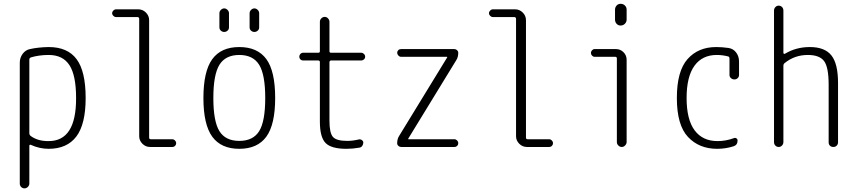

<svg xmlns="http://www.w3.org/2000/svg" viewBox="-20 -780 4540 1019"><path d="M135.7 -464.8V-73.2Q135.7 -64.5 142.6 -58.6Q180.7 -30.3 238.3 -31.2Q384.8 -31.2 383.8 -259.8Q383.8 -379.9 348.6 -434.1Q313.5 -488.3 238.3 -488.3Q188.5 -488.3 144.5 -475.6Q135.7 -471.7 135.7 -464.8ZM85 194.3V-447.3Q85 -473.6 100.1 -494.1Q115.2 -514.6 138.7 -519.5Q182.6 -529.3 238.3 -530.3Q338.9 -530.3 386.7 -465.8Q434.6 -401.4 434.6 -259.8Q434.6 -121.1 385.3 -55.7Q335.9 9.8 238.3 9.8Q189.5 9.8 142.6 -11.7Q140.6 -12.7 138.2 -11.2Q135.7 -9.8 135.7 -6.8V194.3Q135.7 204.1 127.9 211.9Q120.1 219.7 109.9 219.7Q99.6 219.7 92.3 212.4Q85 205.1 85 194.3Z M595.7 -689.5Q587.9 -689.5 581.5 -695.8Q575.2 -702.1 575.2 -710Q575.2 -717.8 581.5 -724.1Q587.9 -730.5 595.7 -730.5H713.9Q737.3 -730.5 754.4 -713.4Q771.5 -696.3 771.5 -672.9V-49.8Q771.5 -41 780.3 -41H894.5Q902.3 -41 908.7 -34.7Q915 -28.3 915 -20Q915 -11.7 909.2 -5.9Q903.3 0 894.5 0H776.4Q752.9 0 735.8 -17.1Q718.8 -34.2 718.8 -56.6V-679.7Q718.8 -688.5 710 -689.5Z M1355.5 -436Q1323.2 -488.3 1250 -488.3Q1176.8 -488.3 1144.5 -436Q1112.3 -383.8 1112.3 -259.8Q1112.3 -135.7 1144.5 -84Q1176.8 -32.2 1250 -32.2Q1323.2 -32.2 1355.5 -84Q1387.7 -135.7 1387.7 -259.8Q1387.7 -383.8 1355.5 -436ZM1059.6 -259.8Q1059.6 -401.4 1106.4 -465.8Q1153.3 -530.3 1250 -530.3Q1346.7 -530.3 1393.6 -466.3Q1440.4 -402.3 1440.4 -259.8Q1440.4 -119.1 1393.6 -54.7Q1346.7 9.8 1250 9.8Q1153.3 9.8 1106.4 -54.7Q1059.6 -119.1 1059.6 -259.8ZM1304.7 -710Q1304.7 -719.7 1312.5 -727.5Q1320.3 -735.4 1330.1 -735.4Q1339.8 -735.4 1347.7 -727.5Q1355.5 -719.7 1355.5 -710V-634.8Q1355.5 -624 1347.7 -617.2Q1339.8 -610.4 1330.1 -610.4Q1320.3 -610.4 1312.5 -617.2Q1304.7 -624 1304.7 -634.8ZM1144.5 -710Q1144.5 -719.7 1152.3 -727.5Q1160.2 -735.4 1169.9 -735.4Q1179.7 -735.4 1187.5 -727.5Q1195.3 -719.7 1195.3 -710V-634.8Q1195.3 -624 1187.5 -617.2Q1179.7 -610.4 1169.9 -610.4Q1160.2 -610.4 1152.3 -617.2Q1144.5 -624 1144.5 -634.8Z M1587.9 -459Q1580.1 -459 1574.2 -464.8Q1568.4 -470.7 1568.4 -479Q1568.4 -487.3 1574.2 -493.7Q1580.1 -500 1587.9 -500H1668.9Q1677.7 -500 1677.7 -507.8V-664.1Q1677.7 -674.8 1685.5 -682.6Q1693.4 -690.4 1703.1 -690.4Q1713.9 -690.4 1721.2 -682.1Q1728.5 -673.8 1728.5 -664.1V-507.8Q1728.5 -500 1737.3 -500H1897.5Q1905.3 -500 1911.6 -493.7Q1918 -487.3 1918 -479Q1918 -470.7 1911.6 -464.8Q1905.3 -459 1897.5 -459H1737.3Q1729.5 -459 1728.5 -450.2V-139.6Q1728.5 -74.2 1747.1 -53.2Q1765.6 -32.2 1823.2 -32.2Q1851.6 -32.2 1884.8 -40Q1892.6 -42 1900.4 -36.6Q1908.2 -31.2 1908.2 -23.4Q1908.2 -13.7 1902.3 -5.4Q1896.5 2.9 1885.7 3.9Q1852.5 9.8 1818.4 9.8Q1738.3 9.8 1708 -21Q1677.7 -51.8 1677.7 -134.8V-450.2Q1677.7 -459 1668.9 -459Z M2097.7 -57.6 2353.5 -475.6V-477.5Q2353.5 -478.5 2352.5 -478.5H2108.4Q2100.6 -478.5 2094.2 -485.4Q2087.9 -492.2 2087.9 -500Q2087.9 -507.8 2093.8 -513.7Q2099.6 -519.5 2108.4 -519.5H2391.6Q2399.4 -519.5 2405.8 -513.7Q2412.1 -507.8 2412.1 -500Q2412.1 -477.5 2402.3 -461.9L2146.5 -43.9V-42Q2146.5 -41 2147.5 -41H2391.6Q2399.4 -41 2405.8 -34.7Q2412.1 -28.3 2412.1 -20Q2412.1 -11.7 2406.2 -5.9Q2400.4 0 2391.6 0H2108.4Q2100.6 0 2094.2 -5.9Q2087.9 -11.7 2087.9 -19.5Q2087.9 -42 2097.7 -57.6Z M2595.7 -689.5Q2587.9 -689.5 2581.5 -695.8Q2575.2 -702.1 2575.2 -710Q2575.2 -717.8 2581.5 -724.1Q2587.9 -730.5 2595.7 -730.5H2713.9Q2737.3 -730.5 2754.4 -713.4Q2771.5 -696.3 2771.5 -672.9V-49.8Q2771.5 -41 2780.3 -41H2894.5Q2902.3 -41 2908.7 -34.7Q2915 -28.3 2915 -20Q2915 -11.7 2909.2 -5.9Q2903.3 0 2894.5 0H2776.4Q2752.9 0 2735.8 -17.1Q2718.8 -34.2 2718.8 -56.6V-679.7Q2718.8 -688.5 2710 -689.5Z M3135.7 -478.5Q3127.9 -478.5 3122.1 -484.9Q3116.2 -491.2 3116.2 -499Q3116.2 -506.8 3122.1 -513.2Q3127.9 -519.5 3135.7 -519.5H3249Q3272.5 -519.5 3289.1 -502.9Q3305.7 -486.3 3305.7 -462.9V-26.4Q3305.7 -16.6 3297.9 -8.3Q3290 0 3279.8 0Q3269.5 0 3261.7 -7.8Q3253.9 -15.6 3253.9 -26.4V-469.7Q3253.9 -478.5 3245.1 -478.5ZM3244.1 -728.5Q3244.1 -741.2 3252.4 -750.5Q3260.7 -759.8 3273.9 -759.8Q3287.1 -759.8 3296.4 -751Q3305.7 -742.2 3305.7 -728.5V-675.8Q3305.7 -663.1 3296.4 -653.8Q3287.1 -644.5 3273.9 -644.5Q3260.7 -644.5 3252.4 -653.8Q3244.1 -663.1 3244.1 -675.8Z M3786.1 9.8Q3690.4 9.8 3631.3 -53.2Q3572.3 -116.2 3572.3 -259.8Q3572.3 -402.3 3628.9 -466.3Q3685.5 -530.3 3781.2 -530.3Q3812.5 -530.3 3846.7 -525.4Q3872.1 -521.5 3887.2 -501Q3902.3 -480.5 3902.3 -454.1V-381.8Q3902.3 -372.1 3895 -365.2Q3887.7 -358.4 3877.9 -358.4Q3867.2 -358.4 3859.4 -365.2Q3851.6 -372.1 3851.6 -381.8V-468.8Q3851.6 -478.5 3844.7 -480.5Q3814.5 -488.3 3784.2 -488.3Q3707 -488.3 3665.5 -430.7Q3624 -373 3624 -259.8Q3624 -145.5 3666.5 -88.4Q3709 -31.2 3788.1 -31.2Q3833 -31.2 3875 -46.9Q3881.8 -49.8 3888.2 -45.9Q3894.5 -42 3894.5 -34.2Q3894.5 -10.7 3874 -3.9Q3832 9.8 3786.1 9.8Z M4087.9 -26.4V-723.6Q4087.9 -734.4 4095.2 -742.2Q4102.5 -750 4112.8 -750Q4123 -750 4130.4 -742.7Q4137.7 -735.4 4137.7 -723.6V-499Q4137.7 -496.1 4140.6 -494.6Q4143.6 -493.2 4146.5 -495.1Q4205.1 -530.3 4278.3 -530.3Q4357.4 -530.3 4392.6 -485.8Q4427.7 -441.4 4427.7 -339.8V-24.4Q4427.7 -14.6 4420.9 -7.3Q4414.1 0 4402.8 0Q4391.6 0 4384.8 -6.8Q4377.9 -13.7 4377.9 -24.4V-330.1Q4377.9 -423.8 4353.5 -456.1Q4329.1 -488.3 4267.6 -488.3Q4197.3 -488.3 4144.5 -445.3Q4137.7 -440.4 4137.7 -430.7V-26.4Q4137.7 -15.6 4130.4 -7.8Q4123 0 4112.8 0Q4102.5 0 4095.2 -7.3Q4087.9 -14.6 4087.9 -26.4Z"/></svg>

Font: Rounded-X Mgen+ 1mn light
Style: Regular
Weight: 200
Designer: [Source Han Sans]
Ryoko NISHIZUKA  (kana & ideographs); Paul D. Hunt (Latin, Greek & Cyrillic); Wenlong ZHANG  (bopomofo
Version: Version 1.059.20150602